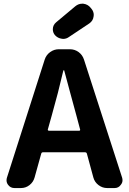

<svg xmlns="http://www.w3.org/2000/svg" viewBox="-20 -1002 681 1017"><path d="M464.8 -955.1Q476.6 -940.4 476.6 -922.9Q476.6 -918.9 475.6 -914.1Q472.7 -891.6 453.1 -877.9L344.7 -805.7Q331.1 -795.9 314.5 -795.9Q310.5 -795.9 306.6 -796.9Q286.1 -799.8 271.5 -815.4Q259.8 -829.1 259.8 -846.7Q259.8 -869.1 277.3 -883.8L378.9 -968.8Q395.5 -982.4 415 -982.4Q418 -982.4 420.9 -982.4Q445.3 -979.5 460 -960.9ZM233.4 -316.4Q232.4 -313.5 234.4 -311.5Q236.3 -309.6 239.3 -309.6H399.4Q402.3 -309.6 403.8 -311.5Q405.3 -313.5 404.3 -316.4L384.8 -389.6Q372.1 -433.6 349.6 -519Q327.1 -604.5 320.3 -627.9Q320.3 -629.9 318.4 -629.9Q316.4 -629.9 315.4 -627.9Q288.1 -509.8 253.9 -389.6ZM547.9 -5.9Q522.5 -5.9 502 -21.5Q481.4 -37.1 474.6 -61.5L440.4 -187.5Q438.5 -195.3 430.7 -195.3H207Q200.2 -195.3 198.2 -187.5L163.1 -61.5Q156.2 -37.1 136.2 -21.5Q116.2 -5.9 90.8 -5.9H56.6Q35.2 -5.9 22.5 -23.4Q14.6 -34.2 14.6 -46.9Q14.6 -53.7 16.6 -60.5L216.8 -686.5Q224.6 -710.9 245.6 -726.1Q266.6 -741.2 292 -741.2H349.6Q376 -741.2 396.5 -726.1Q417 -710.9 424.8 -686.5L627 -60.5Q628.9 -53.7 628.9 -46.9Q628.9 -34.2 620.1 -23.4Q608.4 -5.9 586.9 -5.9Z"/></svg>

Font: Gen Jyuu Gothic Bold
Style: Bold
Weight: 700
Designer: [Source Han Sans]
Ryoko NISHIZUKA  (kana & ideographs); Paul D. Hunt (Latin, Greek & Cyrillic); Wenlong ZHANG  (bopomofo
Version: Version 1.002.20150607